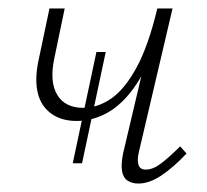

<svg xmlns="http://www.w3.org/2000/svg" viewBox="-20 -430 490 454"><path d="M161 -144Q125 -144 101 -161.5Q77 -179 69.5 -209.5Q62 -240 70 -282L97 -410H133L108 -290Q97 -236 115.5 -205.5Q134 -175 177 -175Q211 -175 243 -197Q275 -219 303 -270.5Q331 -322 352 -410H372Q357 -339 334 -288.5Q311 -238 284 -206Q257 -174 225.5 -159Q194 -144 161 -144ZM307 4Q292 4 281.5 -3Q271 -10 268.5 -26Q266 -42 271 -67L352 -410H388L308 -69Q304 -51 307.5 -40Q311 -29 325 -29Q342 -29 361.5 -44Q381 -59 406 -84L421 -67Q390 -34 361.5 -15Q333 4 307 4ZM152 -44 208 -307H230L174 -44Z"/></svg>

Font: Ysabeau Infant ExtraLight
Style: Italic
Weight: 250
Italic angle: -12°
Designer: Christian Thalmann (Catharsis Fonts)
Version: Version 2.001;gftools[0.9.30]; featfreeze: ss01,ss02,lnum